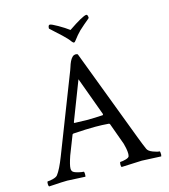

<svg xmlns="http://www.w3.org/2000/svg" viewBox="-122 -935 912 1034"><g transform="rotate(-15 334.0 -417.5)"><path d="M352.5 -781.2Q436.5 -837.9 455.1 -837.9Q463.9 -837.9 463.9 -818.4Q463.9 -817.4 455.1 -810.5Q446.3 -803.7 431.2 -790.5Q416 -777.3 403.3 -765.6Q383.8 -746.1 363.3 -718.8Q358.4 -710.9 352.5 -710.9Q349.6 -710.9 342.8 -718.8Q329.1 -738.3 301.8 -763.7Q288.1 -776.4 267.1 -795.4Q246.1 -814.5 242.2 -818.4Q242.2 -837.9 252 -837.9Q260.7 -837.9 294.9 -818.4Q329.1 -798.8 352.5 -781.2ZM356.4 -644.5 551.8 -128.9Q569.3 -83 580.1 -58.6Q585.9 -43.9 610.4 -34.7Q634.8 -25.4 646.5 -25.4Q650.4 -25.4 650.4 -6.8Q650.4 -2.9 648.4 2.9Q550.8 -2 541 -2Q540 -2 427.7 2.9Q423.8 -1 424.3 -13.2Q424.8 -25.4 428.7 -25.4Q440.4 -25.4 458 -30.3Q475.6 -35.2 478.5 -43Q480.5 -50.8 480.5 -58.6Q480.5 -71.3 477.1 -88.4Q473.6 -105.5 470.7 -115.2L466.8 -126L426.8 -236.3Q423.8 -240.2 420.9 -240.2Q382.8 -243.2 346.7 -243.2Q295.9 -243.2 222.7 -238.3L217.8 -235.4L175.8 -127.9Q159.2 -79.1 159.2 -60.5Q159.2 -46.9 167 -41Q175.8 -34.2 195.3 -29.8Q214.8 -25.4 223.6 -25.4Q226.6 -25.4 227.1 -13.7Q227.5 -2 225.6 2.9Q127.9 -2 125 -2Q105.5 -2 90.8 -1Q76.2 0 58.1 1Q40 2 23.4 2.9Q19.5 -1 19.5 -11.7Q19.5 -25.4 23.4 -25.4Q35.2 -25.4 53.7 -30.3Q72.3 -35.2 79.1 -43.9Q99.6 -70.3 125 -135.7L294.9 -572.3Q296.9 -577.1 300.3 -587.9Q303.7 -598.6 305.7 -604Q307.6 -609.4 311.5 -617.7Q315.4 -626 318.4 -629.9Q321.3 -633.8 325.7 -638.7Q330.1 -643.6 335.4 -645.5Q340.8 -647.5 347.7 -647.5ZM243.2 -292Q293.9 -290 312.5 -290Q355.5 -290 401.4 -293L404.3 -297.9L325.2 -513.7L241.2 -295.9Q241.2 -292 243.2 -292Z"/></g></svg>

Font: Crimson Text
Style: Roman
Weight: 400
Version: Version 0.13